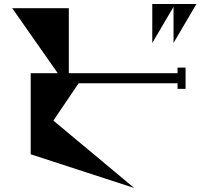

<svg xmlns="http://www.w3.org/2000/svg" viewBox="-20 -859 1040 957"><path d="M845 -645V-825L739 -645V-839H959ZM865 -494V-522H905V-416H865V-444H372L246 -258L649 78L133 -90V-494H268L41 -818H323V-494Z"/></svg>

Font: Chokokutai
Style: Regular
Weight: 400
Designer: 108号,108go
Foundry: Font Zone 108
Version: Version 1.000; ttfautohint (v1.8.3)